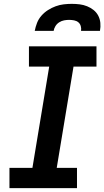

<svg xmlns="http://www.w3.org/2000/svg" viewBox="-20 -975 541 995"><path d="M29 0V-105H148L235 -630H130V-735H480V-630H361L274 -105H379V0ZM160 -815Q164 -836 172 -856.5Q180 -877 195 -894Q210 -911 229 -923Q248 -935 268.5 -942.5Q289 -950 310 -952.5Q331 -955 352 -955Q373 -955 393 -952.5Q413 -950 431.5 -942.5Q450 -935 465 -923Q480 -911 489 -894Q498 -877 500 -856.5Q502 -836 498 -815H400Q402 -828 398.5 -840Q395 -852 386 -859.5Q377 -867 364 -869.5Q351 -872 338 -872Q325 -872 312 -869.5Q299 -867 287 -859.5Q275 -852 267.5 -840Q260 -828 258 -815Z"/></svg>

Font: Iosevka Term Curly Extrabold
Style: Italic
Weight: 800
Italic angle: -9°
Designer: Belleve Invis
Foundry: Belleve Invis
Version: Version 32.3.0